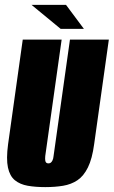

<svg xmlns="http://www.w3.org/2000/svg" viewBox="-20 -753 465 785"><path d="M165 12Q125 12 93.5 6.5Q62 1 41 -16Q20 -33 12.5 -68Q5 -103 13 -163L73 -591H232L165 -115Q164 -104 165 -97Q166 -90 169.5 -87.5Q173 -85 178 -85Q183 -85 187 -87.5Q191 -90 194.5 -97Q198 -104 199 -115L266 -591H425L365 -164Q357 -104 339.5 -68.5Q322 -33 296.5 -16Q271 1 238 6.5Q205 12 165 12ZM228 -635 109 -733H250L323 -635Z"/></svg>

Font: Alumni Sans Thin Black
Style: Italic
Weight: 900
Italic angle: -8°
Version: Version 1.016